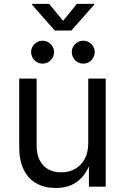

<svg xmlns="http://www.w3.org/2000/svg" viewBox="-20 -943 631 970"><path d="M77.1 -199.2V-545.9H165V-206.5Q165 -165 179.9 -134.8Q194.8 -104.5 222.7 -88.4Q250.5 -72.3 288.6 -72.3Q328.1 -72.3 359.1 -89.6Q390.1 -106.9 408 -140.1Q425.8 -173.3 425.8 -218.8V-545.9H514.2V0H429.2V-132.3H440.9Q424.3 -82.5 398.2 -51.8Q372.1 -21 337.9 -7.1Q303.7 6.8 262.2 6.8Q206.1 6.8 164.6 -16.1Q123 -39.1 100.1 -85.4Q77.1 -131.8 77.1 -199.2ZM342.8 -679.7Q342.8 -695.3 350.6 -708.5Q358.4 -721.7 371.8 -729.5Q385.3 -737.3 400.9 -737.3Q416.5 -737.3 429.7 -729.5Q442.9 -721.7 450.7 -708.5Q458.5 -695.3 458.5 -679.7Q458.5 -664.1 450.7 -650.6Q442.9 -637.2 429.7 -629.4Q416.5 -621.6 400.9 -621.6Q385.3 -621.6 371.8 -629.4Q358.4 -637.2 350.6 -650.6Q342.8 -664.1 342.8 -679.7ZM137.2 -679.7Q137.2 -695.3 145 -708.5Q152.8 -721.7 166.3 -729.5Q179.7 -737.3 195.3 -737.3Q210.9 -737.3 224.1 -729.5Q237.3 -721.7 245.1 -708.5Q252.9 -695.3 252.9 -679.7Q252.9 -664.1 245.1 -650.6Q237.3 -637.2 224.1 -629.4Q210.9 -621.6 195.3 -621.6Q179.7 -621.6 166.3 -629.4Q152.8 -637.2 145 -650.6Q137.2 -664.1 137.2 -679.7ZM298.8 -837.9 368.2 -923.3H455.6V-918.9L340.3 -788.6H256.8L142.1 -918.9V-923.3H228.5Z"/></svg>

Font: Raveo Variable
Style: Regular
Weight: 400
Designer: Jakub Foglar, Rasmus Andersson (Inter)
Foundry: Jakubfoglar.com
Version: Version 1.000;Glyphs 3.2.3 (3260)